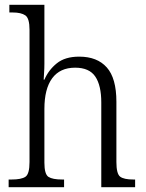

<svg xmlns="http://www.w3.org/2000/svg" viewBox="-20 -780 609 800"><path d="M16 0V-32H28Q69 -32 86 -43.5Q103 -55 103 -105V-656Q103 -704 85.5 -716Q68 -728 33 -728H19V-760H165V-514Q165 -495 163.5 -474.5Q162 -454 162 -448H165Q182 -488 216.5 -516Q251 -544 310 -544Q385 -544 425 -499Q465 -454 465 -356V-105Q465 -56 480.5 -44Q496 -32 536 -32H543V0H402V-353Q402 -424 377 -461Q352 -498 293 -498Q230 -498 197.5 -454Q165 -410 165 -326V-102Q165 -54 182 -43Q199 -32 239 -32H247V0Z"/></svg>

Font: Noto Serif Armenian SemiCondensed Light
Style: Regular
Weight: 300
Width: 4
Designer: Monotype Design Team
Foundry: Monotype Imaging Inc.
Version: Version 2.008; ttfautohint (v1.8.4.7-5d5b)